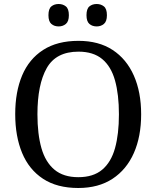

<svg xmlns="http://www.w3.org/2000/svg" viewBox="-20 -929 782 959"><path d="M371 10Q265 10 195 -36Q125 -82 90.5 -165Q56 -248 56 -359Q56 -470 90.5 -552Q125 -634 195.5 -679.5Q266 -725 372 -725Q473 -725 542.5 -679.5Q612 -634 648.5 -551.5Q685 -469 685 -358Q685 -247 648.5 -164.5Q612 -82 542 -36Q472 10 371 10ZM371 -44Q446 -44 490.5 -81.5Q535 -119 554.5 -189Q574 -259 574 -358Q574 -457 554.5 -527Q535 -597 490.5 -634Q446 -671 372 -671Q260 -671 213.5 -589Q167 -507 167 -358Q167 -259 187 -189Q207 -119 252 -81.5Q297 -44 371 -44ZM463 -797Q441 -797 426.5 -809.5Q412 -822 412 -853Q412 -885 426.5 -897Q441 -909 463 -909Q484 -909 499 -897Q514 -885 514 -853Q514 -822 499 -809.5Q484 -797 463 -797ZM273 -797Q251 -797 236.5 -809.5Q222 -822 222 -853Q222 -885 236.5 -897Q251 -909 273 -909Q294 -909 309 -897Q324 -885 324 -853Q324 -822 309 -809.5Q294 -797 273 -797Z"/></svg>

Font: Noto Serif Lao
Style: Regular
Weight: 400
Designer: Monotype Design Team
Foundry: Monotype Imaging Inc.
Version: Version 2.003